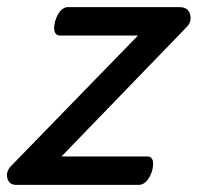

<svg xmlns="http://www.w3.org/2000/svg" viewBox="-35 -520 557 540"><path d="M11 0Q-10 0 -14.5 -19.5Q-19 -39 -2 -55L353 -420H134Q123 -420 119 -430Q115 -440 120 -460Q126 -480 135.5 -490Q145 -500 156 -500H470Q487 -500 494.5 -490Q502 -480 501 -467Q500 -454 491 -445L138 -80H379Q390 -80 394 -70.5Q398 -61 393 -40Q387 -21 377 -10.5Q367 0 356 0Z"/></svg>

Font: Playwrite BE VLG
Style: Regular
Weight: 400
Designer: Veronika Burian, José Scaglione
Foundry: TypeTogether
Version: Version 1.002